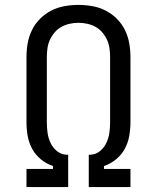

<svg xmlns="http://www.w3.org/2000/svg" viewBox="-20 -763 640 783"><path d="M88 0V-74H196V-86Q169 -95 147 -113Q125 -131 111.5 -155.5Q98 -180 93 -208Q88 -236 88 -264V-530Q88 -559 93 -587Q98 -615 110.5 -640.5Q123 -666 143.5 -686.5Q164 -707 189.5 -720Q215 -733 243.5 -738Q272 -743 300 -743Q328 -743 356.5 -738Q385 -733 410.5 -720Q436 -707 456.5 -686.5Q477 -666 489.5 -640.5Q502 -615 507 -587Q512 -559 512 -530V-264Q512 -236 507 -208Q502 -180 488.5 -155.5Q475 -131 453 -113Q431 -95 404 -86V-74H512V0H342V-132H349Q371 -133 388 -147Q405 -161 414 -180.5Q423 -200 426 -221Q429 -242 429 -264V-530Q429 -548 426.5 -566Q424 -584 416.5 -600.5Q409 -617 397 -631Q385 -645 369.5 -653.5Q354 -662 336 -666Q318 -670 300 -670Q282 -670 264 -666Q246 -662 230.5 -653.5Q215 -645 203 -631Q191 -617 183.5 -600.5Q176 -584 173.5 -566Q171 -548 171 -530V-264Q171 -242 174 -221Q177 -200 186 -180.5Q195 -161 212 -147Q229 -133 251 -132H258V0Z"/></svg>

Font: Iosevka Fixed Extended
Style: Regular
Weight: 400
Width: 7
Monospace: yes
Designer: Belleve Invis
Foundry: Belleve Invis
Version: Version 24.1.1; ttfautohint (v1.8.4)